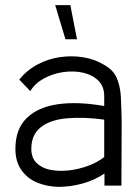

<svg xmlns="http://www.w3.org/2000/svg" viewBox="-20 -723 544 748"><path d="M208 5Q162 4 124 -12Q86 -28 63 -61Q40 -94 40 -143Q40 -220 84 -263Q128 -306 206 -317Q284 -328 386 -310V-348Q386 -387 362.5 -409.5Q339 -432 302.5 -440Q266 -448 225.5 -442Q185 -436 150.5 -417Q116 -398 98 -368L55 -413Q85 -450 126.5 -472Q168 -494 214 -500.5Q260 -507 303.5 -500Q347 -493 381 -473Q420 -453 434.5 -420Q449 -387 451 -343.5Q453 -300 454 -249L453 0H387V-47Q349 -21 301.5 -8Q254 5 208 5ZM386 -111V-257Q304 -268 239.5 -262Q175 -256 138.5 -227Q102 -198 102 -143Q102 -108 122.5 -88Q143 -68 175.5 -61.5Q208 -55 246.5 -59Q285 -63 322 -76.5Q359 -90 386 -111ZM280 -570H235L195 -703H254Z"/></svg>

Font: Kulim Park Light
Style: Regular
Weight: 300
Designer: Noponies / Dale Sattler
Foundry: Noponies
Version: Version 1.000; ttfautohint (v1.8.3)